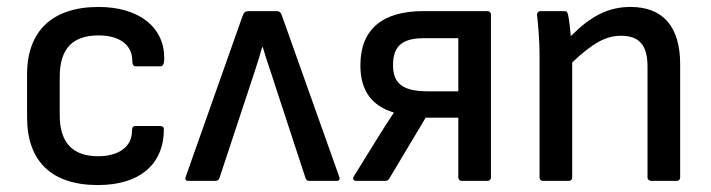

<svg xmlns="http://www.w3.org/2000/svg" viewBox="-20 -521 2049 553"><path d="M262 12C385 12 452 -50 452 -149C452 -155 448 -158 441 -158H369C363 -158 360 -153 360 -142C360 -100 323 -71 263 -71C189 -71 152 -110 152 -190V-299C152 -381 189 -419 264 -419C324 -419 361 -392 361 -346C361 -336 364 -330 370 -330H442C449 -330 453 -336 453 -353C454 -441 382 -501 264 -501C131 -501 58 -432 58 -307V-183C58 -57 128 12 262 12Z M522 0H600C605 0 610 -2 612 -8L698 -268C711 -308 724 -345 735 -385H737C748 -346 762 -309 774 -270L860 -8C862 -2 866 0 871 0H950C957 0 960 -5 957 -12L792 -476C789 -486 784 -489 776 -489H696C687 -489 683 -486 679 -476L515 -12C512 -5 515 0 522 0Z M1006 0H1089C1095 0 1099 -2 1102 -8L1206 -182H1300V-10C1300 -4 1304 0 1310 0H1384C1390 0 1394 -4 1394 -10V-479C1394 -485 1390 -489 1384 -489H1199C1082 -489 1018 -437 1018 -333C1018 -258 1052 -216 1114 -197V-196C1097 -171 1081 -145 1066 -121L999 -13C995 -5 998 0 1006 0ZM1213 -258C1143 -258 1112 -278 1112 -333C1112 -382 1132 -411 1200 -411H1300V-258Z M1544 0H1618C1624 0 1628 -4 1628 -10V-341C1687 -397 1725 -418 1769 -418C1821 -418 1845 -391 1845 -329V-10C1845 -4 1850 0 1856 0H1929C1935 0 1939 -4 1939 -10V-336C1939 -445 1889 -501 1796 -501C1732 -501 1682 -475 1624 -417C1622 -441 1619 -467 1616 -479C1614 -487 1612 -489 1605 -489H1538C1530 -489 1526 -484 1527 -476C1530 -451 1534 -401 1534 -366V-10C1534 -4 1538 0 1544 0Z"/></svg>

Font: Sofia Sans Cond SemiBold
Style: Regular
Weight: 600
Width: 3
Designer: Botio Nikoltchev, Ani Petrova
Foundry: lettersoup
Version: Version 4.100